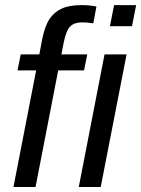

<svg xmlns="http://www.w3.org/2000/svg" viewBox="-20 -745 562 765"><path d="M211.9 -464.4 121.6 0H33.7L124 -464.4H49.8L62.5 -528.3H136.7L147.9 -587.9Q158.7 -641.6 177.7 -669.9Q196.3 -697.3 226.3 -710.9Q256.3 -724.6 303.7 -724.6Q340.3 -724.6 364.3 -718.8L351.6 -651.9Q346.2 -652.8 340.6 -653.6Q335 -654.3 329.6 -654.8Q324.2 -655.3 318.4 -655.5Q312.5 -655.8 307.1 -655.8Q275.9 -655.8 259.8 -639.9Q243.7 -624 233.9 -575.7L224.6 -528.3H327.6L314.9 -464.4ZM522.5 -724.6 505.9 -640.6H418L434.6 -724.6ZM484.4 -528.3 381.3 0H293.9L396.5 -528.3Z"/></svg>

Font: Arimo
Style: Italic
Weight: 400
Italic angle: -12°
Designer: Steve Matteson
Foundry: Monotype Imaging Inc.
Version: Version 1.33